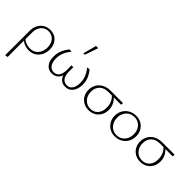

<svg xmlns="http://www.w3.org/2000/svg" viewBox="22 -1568 2714 2714"><g transform="rotate(45 1379.0 -211.0)"><path d="M63 289Q63 228 63.5 166.5Q64 105 64 44Q64 -17 64 -77.5Q64 -138 64 -197Q64 -265 90.5 -314Q117 -363 161.5 -389.5Q206 -416 262 -416Q320 -416 362.5 -390.5Q405 -365 429 -319.5Q453 -274 453 -213Q453 -152 427.5 -102Q402 -52 356.5 -23Q311 6 249 6Q202 6 158.5 -12Q115 -30 89 -63L102 -79Q126 -53 165 -39Q204 -25 243 -25Q296 -25 333 -49.5Q370 -74 390 -116.5Q410 -159 410 -211Q410 -291 367.5 -338Q325 -385 258 -385Q215 -385 180.5 -363.5Q146 -342 126 -301.5Q106 -261 106 -204Q106 -147 105.5 -95.5Q105 -44 105 4Q105 52 105 98Q105 144 105.5 190Q106 236 106 283Z M710 6Q661 6 627.5 -18Q594 -42 577 -84Q560 -126 560 -180Q560 -249 584.5 -307.5Q609 -366 652 -414L692 -407Q649 -359 626 -303.5Q603 -248 603 -184Q603 -140 615.5 -104.5Q628 -69 654 -47.5Q680 -26 719 -26Q773 -26 801.5 -69Q830 -112 828 -195L827 -272H865L864 -196Q863 -139 877 -101Q891 -63 918 -44.5Q945 -26 980 -26Q1019 -26 1044 -48Q1069 -70 1080.5 -106Q1092 -142 1092 -184Q1092 -248 1069.5 -303Q1047 -358 1004 -407L1047 -414Q1084 -372 1109 -316.5Q1134 -261 1134 -191Q1134 -141 1117 -95.5Q1100 -50 1065 -22Q1030 6 976 6Q920 6 883 -28.5Q846 -63 838 -129H854Q843 -60 804 -27Q765 6 710 6ZM826 -511 879 -711H923L855 -511Z M1444 6Q1386 6 1340 -20.5Q1294 -47 1268 -93Q1242 -139 1242 -198Q1242 -258 1270 -306Q1298 -354 1350 -382Q1402 -410 1473 -410H1720L1717 -374Q1652 -375 1585.5 -375Q1519 -375 1464 -375Q1379 -375 1332 -329Q1285 -283 1285 -205Q1285 -153 1306 -112.5Q1327 -72 1365 -49Q1403 -26 1449 -26Q1493 -26 1527.5 -46Q1562 -66 1582.5 -105.5Q1603 -145 1603 -202Q1603 -245 1592.5 -279Q1582 -313 1563.5 -339.5Q1545 -366 1521 -384L1552 -391Q1576 -373 1597.5 -345.5Q1619 -318 1633 -282Q1647 -246 1647 -201Q1647 -138 1619.5 -91Q1592 -44 1546.5 -19Q1501 6 1444 6Z M1968 6Q1909 6 1863 -21Q1817 -48 1790 -95Q1763 -142 1763 -202Q1763 -264 1791.5 -312.5Q1820 -361 1869 -388.5Q1918 -416 1980 -416Q2039 -416 2085 -389.5Q2131 -363 2157.5 -316.5Q2184 -270 2184 -210Q2184 -148 2156 -99Q2128 -50 2079.5 -22Q2031 6 1968 6ZM1973 -24Q2024 -24 2061.5 -48.5Q2099 -73 2119.5 -114Q2140 -155 2140 -206Q2140 -260 2118.5 -300.5Q2097 -341 2060 -363.5Q2023 -386 1975 -386Q1926 -386 1887.5 -362.5Q1849 -339 1828 -298.5Q1807 -258 1807 -206Q1807 -152 1829 -111Q1851 -70 1888.5 -47Q1926 -24 1973 -24Z M2476 6Q2418 6 2372 -20.5Q2326 -47 2300 -93Q2274 -139 2274 -198Q2274 -258 2302 -306Q2330 -354 2382 -382Q2434 -410 2505 -410H2752L2749 -374Q2684 -375 2617.5 -375Q2551 -375 2496 -375Q2411 -375 2364 -329Q2317 -283 2317 -205Q2317 -153 2338 -112.5Q2359 -72 2397 -49Q2435 -26 2481 -26Q2525 -26 2559.5 -46Q2594 -66 2614.5 -105.5Q2635 -145 2635 -202Q2635 -245 2624.5 -279Q2614 -313 2595.5 -339.5Q2577 -366 2553 -384L2584 -391Q2608 -373 2629.5 -345.5Q2651 -318 2665 -282Q2679 -246 2679 -201Q2679 -138 2651.5 -91Q2624 -44 2578.5 -19Q2533 6 2476 6Z"/></g></svg>

Font: Ysabeau Infant ExtraLight
Style: Regular
Weight: 250
Designer: Christian Thalmann (Catharsis Fonts)
Version: Version 2.001;gftools[0.9.30]; featfreeze: ss01,ss02,lnum